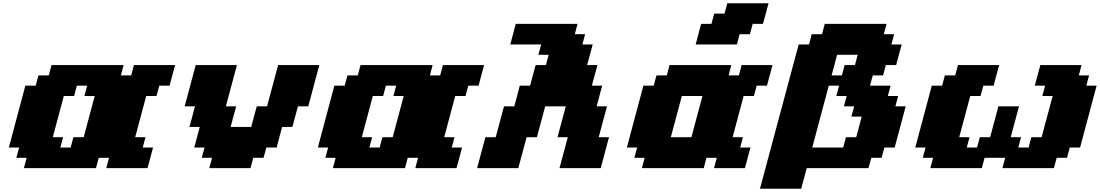

<svg xmlns="http://www.w3.org/2000/svg" viewBox="-20 -1020 6674 1165"><path d="M625 0H875Q880.9 -21 892.1 -62.5Q903.3 -104 908.7 -125H846.2L862.8 -187.5H800.3Q811.5 -229 833.7 -312.5Q856 -396 867.2 -437.5H929.7L946.3 -500H1008.8Q1014.2 -520.5 1025.4 -562.3Q1036.6 -604 1042.5 -625H792.5L775.9 -562.5H713.4L730 -625H292.5L275.9 -562.5H213.4L196.3 -500H133.8Q117.2 -437.5 83.7 -312.5Q50.3 -187.5 33.7 -125H96.2L79.1 -62.5H141.6L125 0H562.5L579.1 -62.5H641.6ZM408.7 -125H346.2L362.8 -187.5H300.3Q311.5 -229 333.7 -312.3Q356 -395.5 367.2 -437.5H429.7L446.3 -500H508.8L492.2 -437.5H554.7Q543.5 -396 521.2 -312.5Q499 -229 487.8 -187.5H425.3Z M1250 0H1500L1516.6 -62.5H1579.1L1596.2 -125H1658.7Q1664.1 -145.5 1675 -187.3Q1686 -229 1691.9 -250H1754.4Q1759.8 -270.5 1771 -312.3Q1782.2 -354 1788.1 -375H1850.6Q1861.8 -416.5 1884 -500Q1906.2 -583.5 1917.5 -625H1667.5Q1656.2 -583.5 1634 -500Q1611.8 -416.5 1600.6 -375H1538.1Q1532.2 -354 1521 -312.3Q1509.8 -270.5 1504.4 -250H1379.4Q1384.8 -270.5 1396 -312.3Q1407.2 -354 1413.1 -375H1350.6Q1361.8 -416.5 1384 -500Q1406.2 -583.5 1417.5 -625H1167.5Q1156.2 -583.5 1134 -500Q1111.8 -416.5 1100.6 -375H1163.1Q1157.7 -354 1146.5 -312.3Q1135.3 -270.5 1129.4 -250H1191.9Q1186.5 -229 1175.5 -187.3Q1164.6 -145.5 1158.7 -125H1221.2L1204.1 -62.5H1266.6Z M2500 0H2750Q2755.9 -21 2767.1 -62.5Q2778.3 -104 2783.7 -125H2721.2L2737.8 -187.5H2675.3Q2686.5 -229 2708.7 -312.5Q2731 -396 2742.2 -437.5H2804.7L2821.3 -500H2883.8Q2889.2 -520.5 2900.4 -562.3Q2911.6 -604 2917.5 -625H2667.5L2650.9 -562.5H2588.4L2605 -625H2167.5L2150.9 -562.5H2088.4L2071.3 -500H2008.8Q1992.2 -437.5 1958.7 -312.5Q1925.3 -187.5 1908.7 -125H1971.2L1954.1 -62.5H2016.6L2000 0H2437.5L2454.1 -62.5H2516.6ZM2283.7 -125H2221.2L2237.8 -187.5H2175.3Q2186.5 -229 2208.7 -312.3Q2231 -395.5 2242.2 -437.5H2304.7L2321.3 -500H2383.8L2367.2 -437.5H2429.7Q2418.5 -396 2396.2 -312.5Q2374 -229 2362.8 -187.5H2300.3Z M3375 0H3625L3675.3 -187.5H3612.8L3663.1 -375H3600.6Q3606 -395.5 3616.9 -437.3Q3627.9 -479 3633.8 -500H3571.3Q3576.7 -520.5 3587.9 -562.3Q3599.1 -604 3605 -625H3542.5Q3548.3 -645.5 3559.6 -687.5Q3570.8 -729.5 3576.2 -750H3513.7L3530.3 -812.5H3467.8L3484.4 -875H3109.4Q3104 -854 3092.8 -812.5Q3081.5 -771 3076.2 -750H3263.7L3246.6 -687.5H3309.1L3292.5 -625H3230Q3224.1 -604 3212.9 -562.3Q3201.7 -520.5 3196.3 -500H3133.8Q3128.4 -479 3117.4 -437.5Q3106.4 -396 3100.6 -375H3038.1L2987.8 -187.5H2925.3L2875 0H3125L3175.3 -187.5H3237.8L3288.1 -375H3413.1L3362.8 -187.5H3425.3Z M4312.5 0H4500Q4505.4 -21 4516.6 -62.5Q4527.8 -104 4533.7 -125H4471.2L4487.8 -187.5H4425.3Q4436.5 -229 4458.7 -312.5Q4481 -396 4492.2 -437.5H4554.7L4571.3 -500H4633.8Q4639.2 -520.5 4650.4 -562.3Q4661.6 -604 4667.5 -625H4480L4463.4 -562.5H4400.9L4417.5 -625H4042.5L4025.9 -562.5H3963.4L3946.3 -500H3883.8Q3867.2 -437.5 3833.7 -312.5Q3800.3 -187.5 3783.7 -125H3846.2L3829.1 -62.5H3891.6L3875 0H4250L4266.6 -62.5H4329.1ZM4175.3 -187.5H4050.3Q4061.5 -229 4083.7 -312.3Q4106 -395.5 4117.2 -437.5H4242.2Q4231 -396 4208.7 -312.5Q4186.5 -229 4175.3 -187.5ZM4201.2 -750H4451.2L4467.8 -812.5H4530.3L4546.9 -875H4609.4Q4615.2 -896 4626.5 -937.5Q4637.7 -979 4643.1 -1000H4393.1L4376 -937.5H4313.5L4296.9 -875H4234.4Q4228.5 -854 4217.5 -812.5Q4206.5 -771 4201.2 -750Z M4591.3 125H4841.3Q4847.2 104 4858.4 62.5Q4869.6 21 4875 0H5250L5266.6 -62.5H5329.1L5346.2 -125H5408.7Q5419.9 -166.5 5442.1 -249.8Q5464.4 -333 5475.6 -375H5413.1L5429.7 -437.5H5367.2L5383.8 -500H5258.8L5275.9 -562.5H5338.4L5355 -625H5417.5Q5422.9 -645.5 5434.1 -687.3Q5445.3 -729 5451.2 -750H5388.7L5405.3 -812.5H5342.8L5359.4 -875H4984.4L4967.8 -812.5H4905.3L4888.7 -750H4826.2Q4787.1 -604.5 4708.7 -312.5Q4630.4 -20.5 4591.3 125ZM5096.2 -125H4908.7Q4925.3 -187.5 4958.5 -312.5Q4991.7 -437.5 5008.8 -500H5071.3L5054.7 -437.5H5117.2L5100.6 -375H5163.1L5146 -312.5H5208.5Q5203.1 -291.5 5192.1 -249.8Q5181.2 -208 5175.3 -187.5H5112.8ZM5088.4 -562.5H5025.9Q5031.7 -583.5 5042.7 -625Q5053.7 -666.5 5059.1 -687.5H5184.1L5167.5 -625H5105Z M6062.5 0H6375L6391.6 -62.5H6454.1L6471.2 -125H6533.7Q6550.3 -187.5 6583.7 -312.5Q6617.2 -437.5 6633.8 -500H6571.3L6588.4 -562.5H6525.9L6542.5 -625H6292.5Q6286.6 -604 6275.4 -562.3Q6264.2 -520.5 6258.8 -500H6321.3L6304.7 -437.5H6367.2Q6356 -396 6333.7 -312.5Q6311.5 -229 6300.3 -187.5H6237.8L6221.2 -125H6158.7L6175.3 -187.5H6112.8L6163.1 -375H6038.1L5987.8 -187.5H5925.3L5908.7 -125H5846.2L5862.8 -187.5H5800.3Q5811.5 -229 5833.7 -312.3Q5856 -395.5 5867.2 -437.5H5929.7L5946.3 -500H6008.8Q6014.2 -520.5 6025.6 -562.3Q6037.1 -604 6042.5 -625H5792.5L5775.9 -562.5H5713.4L5696.3 -500H5633.8Q5617.2 -437.5 5583.7 -312.5Q5550.3 -187.5 5533.7 -125H5596.2L5579.1 -62.5H5641.6L5625 0H5937.5L5954.1 -62.5H6079.1Z"/></svg>

Font: Faithful 32x
Style: BoldOblique
Weight: 400
Foundry: Faithful Resource Pack
Version: Version 1.0; January 27, 2023